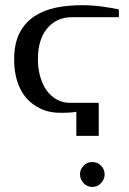

<svg xmlns="http://www.w3.org/2000/svg" viewBox="-20 -717 502 749"><path d="M443.8 -649.9V-680.2Q418 -686 378.9 -691.4Q343.3 -696.3 302.2 -696.8Q246.6 -696.8 199.7 -687.5Q151.4 -677.7 114.7 -653.8Q77.6 -629.4 56.6 -588.9Q35.2 -547.4 35.2 -484.9Q35.2 -439.5 46.4 -402.3Q58.1 -363.8 81.5 -335.9Q104.5 -308.6 140.6 -292Q175.3 -275.9 224.1 -276.9Q230 -276.9 249.5 -277.8Q263.7 -278.3 277.8 -280.8V-187H365.2V-315.9H252.9Q224.1 -315.9 200.7 -329.1Q177.7 -342.3 161.1 -365.2Q146 -386.7 136.7 -418.9Q127.9 -449.7 127.9 -485.8Q127.9 -563.5 164.6 -606.9Q201.2 -649.9 260.3 -649.9ZM339.8 -85Q320.3 -85 306.2 -70.8Q292 -56.6 292 -37.1Q292 -17.6 306.2 -2.4Q320.3 12.2 339.8 12.2Q360.4 12.2 374 -2.4Q388.2 -17.6 388.2 -37.1Q388.2 -56.6 374 -70.8Q359.9 -85 339.8 -85Z"/></svg>

Font: SimahzazaarabicW05-Regular
Style: Regular
Weight: 400
Designer: Ahmed zaza
Foundry: Ahmed zaza
Version: Version 1.001